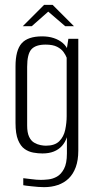

<svg xmlns="http://www.w3.org/2000/svg" viewBox="-20 -655 392 792"><path d="M162 117Q151 117 137.5 116Q124 115 111 113.5Q98 112 88.5 111Q79 110 76 109V80Q88 81 109.5 84Q131 87 149 87Q162 87 180 85Q198 83 215 73.5Q232 64 244 41.5Q256 19 256 -22V-89Q249 -68 235.5 -53Q222 -38 202 -30Q182 -22 155 -22Q137 -22 117.5 -25.5Q98 -29 81.5 -40.5Q65 -52 54.5 -77.5Q44 -103 44 -148V-381Q44 -448 69.5 -476.5Q95 -505 154 -505Q180 -505 201.5 -498Q223 -491 239 -477.5Q255 -464 263 -442L254 -443L262 -495H303V-34Q303 6 292.5 34.5Q282 63 263.5 81Q245 99 219 108Q193 117 162 117ZM169 -54Q206 -54 224.5 -72.5Q243 -91 249 -119.5Q255 -148 255 -176V-417Q251 -428 242 -440.5Q233 -453 215.5 -462Q198 -471 168 -471Q127 -471 109.5 -451.5Q92 -432 92 -379V-137Q92 -108 100 -91Q108 -74 121 -66.5Q134 -59 147 -56.5Q160 -54 169 -54ZM74 -547 162 -635H197L285 -547H249L179 -607L111 -547Z"/></svg>

Font: Alumni Sans Light
Style: Regular
Weight: 300
Version: Version 1.018